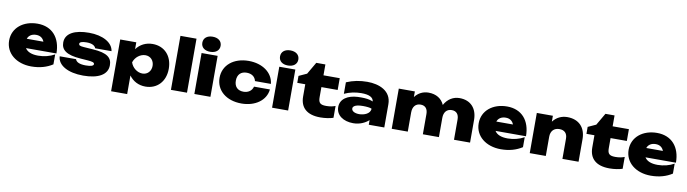

<svg xmlns="http://www.w3.org/2000/svg" viewBox="-37 -1684 9650 2696"><g transform="rotate(10 4787.5 -336.0)"><path d="M395 17C516 17 616 -13 698 -66V-208C631 -170 547 -149 464 -149C371 -149 309 -175 279 -224H713C713 -448 589 -590 381 -590C179 -590 27 -470 27 -289C27 -105 184 17 395 17ZM389 -432C446 -432 485 -405 504 -355H267C283 -402 326 -432 389 -432Z M1481 -191C1481 -297 1415 -357 1208 -370L1078 -379C1020 -383 1004 -392 1004 -414C1004 -437 1037 -451 1105 -451C1185 -451 1225 -424 1236 -390H1469C1454 -510 1312 -590 1115 -590C914 -590 780 -526 780 -393C780 -289 852 -226 1063 -212L1160 -205C1230 -200 1258 -191 1258 -168C1258 -143 1220 -130 1147 -130C1060 -130 1011 -152 998 -193H765C771 -66 917 17 1135 17C1347 17 1481 -53 1481 -191Z M1561 165H1790V-100C1844 -26 1924 17 2022 17C2190 17 2304 -104 2304 -286C2304 -469 2190 -590 2022 -590C1925 -590 1844 -548 1790 -475V-573H1561ZM2073 -286C2073 -211 2022 -156 1950 -156C1876 -156 1805 -211 1781 -286C1805 -362 1876 -417 1950 -417C2022 -417 2073 -362 2073 -286Z M2385 0H2614V-770H2385Z M2719 0H2948V-584H2719ZM2834 -622C2913 -622 2965 -663 2965 -729C2965 -796 2913 -837 2834 -837C2755 -837 2704 -796 2704 -729C2704 -663 2755 -622 2834 -622Z M3526 -247C3512 -189 3461 -151 3392 -151C3311 -151 3260 -198 3260 -286C3260 -374 3311 -422 3392 -422C3461 -422 3512 -389 3526 -326H3753C3737 -485 3587 -590 3392 -590C3176 -590 3028 -466 3028 -286C3028 -106 3176 17 3392 17C3588 17 3737 -89 3753 -247Z M3827 0H4056V-584H3827ZM3942 -622C4021 -622 4073 -663 4073 -729C4073 -796 4021 -837 3942 -837C3863 -837 3812 -796 3812 -729C3812 -663 3863 -622 3942 -622Z M4229 -405V-231C4229 -77 4320 17 4517 17C4588 17 4657 5 4701 -10V-179C4666 -165 4624 -156 4570 -156C4482 -156 4459 -184 4459 -262V-405H4691V-573H4459V-728H4329L4229 -556L4115 -504V-405Z M5206 0H5427V-331C5427 -523 5251 -590 5083 -590C4977 -590 4882 -572 4786 -531V-367C4858 -401 4944 -419 5026 -419C5142 -419 5196 -389 5204 -331C5199 -334 5193 -336 5186 -338C5150 -352 5100 -359 5036 -359C5020 -359 5003 -359 4985 -358C4846 -351 4740 -288 4740 -171C4740 -54 4845 17 4985 17C5080 17 5156 -21 5206 -66ZM5205 -229C5205 -156 5116 -123 5047 -123C4982 -123 4938 -148 4938 -185C4938 -242 5045 -245 5083 -245C5131 -245 5182 -240 5205 -229Z M6398 -590C6309 -590 6230 -544 6181 -454C6144 -539 6066 -590 5955 -590C5879 -590 5811 -557 5762 -493V-573H5533V0H5762V-274C5762 -356 5804 -405 5875 -405C5940 -405 5977 -364 5977 -289V0H6206V-274C6206 -356 6248 -405 6319 -405C6384 -405 6421 -364 6421 -289V0H6650V-322C6650 -485 6558 -590 6398 -590Z M7090 17C7211 17 7311 -13 7393 -66V-208C7326 -170 7242 -149 7159 -149C7066 -149 7004 -175 6974 -224H7408C7408 -448 7284 -590 7076 -590C6874 -590 6722 -470 6722 -289C6722 -105 6879 17 7090 17ZM7084 -432C7141 -432 7180 -405 7199 -355H6962C6978 -402 7021 -432 7084 -432Z M7934 -590C7854 -590 7781 -556 7730 -489V-573H7501V0H7730V-274C7730 -356 7777 -405 7854 -405C7926 -405 7967 -364 7967 -289V0H8197V-322C8197 -485 8101 -590 7934 -590Z M8352 -405V-231C8352 -77 8443 17 8640 17C8711 17 8780 5 8824 -10V-179C8789 -165 8747 -156 8693 -156C8605 -156 8582 -184 8582 -262V-405H8814V-573H8582V-728H8452L8352 -556L8238 -504V-405Z M9228 17C9349 17 9449 -13 9531 -66V-208C9464 -170 9380 -149 9297 -149C9204 -149 9142 -175 9112 -224H9546C9546 -448 9422 -590 9214 -590C9012 -590 8860 -470 8860 -289C8860 -105 9017 17 9228 17ZM9222 -432C9279 -432 9318 -405 9337 -355H9100C9116 -402 9159 -432 9222 -432Z"/></g></svg>

Font: Bounded ExtBd
Style: Regular
Weight: 800
Designer: Vlad Churkin
Version: Version 3.0